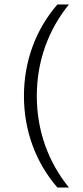

<svg xmlns="http://www.w3.org/2000/svg" viewBox="-20 -736 373 866"><path d="M239 110H291C196 -7 146 -149 146 -303C146 -457 196 -599 291 -716H239C141 -603 88 -459 88 -303C88 -147 141 -3 239 110Z"/></svg>

Font: Uncut Sans Light
Style: Regular
Weight: 300
Designer: Kasper Nordkvist
Foundry: UNCUT.wtf
Version: Version 1.304;Glyphs 3.2 (3246)